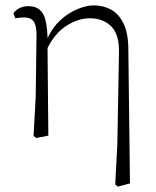

<svg xmlns="http://www.w3.org/2000/svg" viewBox="-20 -505 580 715"><path d="M409 182 417 31 423 -308Q425 -376 394.5 -406.5Q364 -437 314 -437Q271 -437 227.5 -409Q184 -381 157 -326L160 0L115 9L105 1L113 -146L116 -375Q116 -410 105.5 -425Q95 -440 69 -440Q54 -440 37 -437L30 -456Q38 -467 52 -474.5Q66 -482 87 -482Q120 -482 137.5 -458Q155 -434 157 -363Q176 -404 206 -431Q236 -458 269.5 -471.5Q303 -485 329 -485Q365 -485 394 -469Q423 -453 440.5 -416.5Q458 -380 458 -318L464 178L419 190Z"/></svg>

Font: Source Serif Pro Light
Style: Regular
Weight: 300
Designer: Frank Grießhammer
Foundry: Adobe Systems Incorporated
Version: Version 3.001;hotconv 1.0.111;makeotfexe 2.5.65597